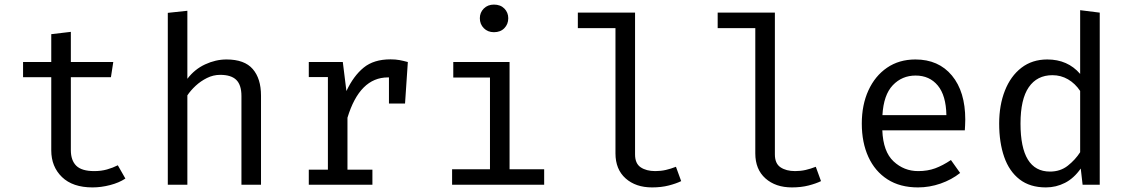

<svg xmlns="http://www.w3.org/2000/svg" viewBox="-20 -813 4963 845"><path d="M531.8 -27.2Q504.1 -8.7 464.6 1.5Q425.1 11.8 387.2 11.8Q300 11.8 252.8 -33.8Q205.6 -79.5 205.6 -151.3V-473.3H81.5V-540H205.6V-662.6L291.8 -672.8V-540H478.5L468.2 -473.3H291.8V-152.3Q291.8 -107.2 315.6 -83.6Q339.5 -60 394.9 -60Q425.1 -60 450.8 -67.2Q476.4 -74.4 498.5 -85.6Z M804.6 -765.6V-466.2Q836.4 -508.2 882.8 -529.7Q929.2 -551.3 976.9 -551.3Q1055.9 -551.3 1092.3 -509.2Q1128.7 -467.2 1128.7 -392.3V0H1042.6V-390.3Q1042.6 -439 1020 -461.3Q997.4 -483.6 949.2 -483.6Q918.5 -483.6 890.8 -469.7Q863.1 -455.9 841 -435.4Q819 -414.9 804.6 -393.3V0H718.5V-756.4Z M1339 0V-66.2H1423.1V-473.8H1339V-540H1488.7L1504.6 -412.3Q1535.9 -479 1580.5 -515.4Q1625.1 -551.8 1698.5 -551.8Q1721 -551.8 1738.7 -548.5Q1756.4 -545.1 1774.9 -540L1762.6 -357.4H1691.8V-472.3Q1689.7 -472.3 1687.2 -472.3Q1563.1 -472.3 1509.2 -294.9V-66.2H1619V0Z M2153.8 -792.8Q2182.6 -792.8 2199.7 -775.4Q2216.9 -757.9 2216.9 -732.8Q2216.9 -706.7 2199.7 -689Q2182.6 -671.3 2153.8 -671.3Q2126.7 -671.3 2109.2 -689Q2091.8 -706.7 2091.8 -732.8Q2091.8 -757.9 2109.2 -775.4Q2126.7 -792.8 2153.8 -792.8ZM2222.6 -540V-68.2H2374.9V0H1969.7V-68.2H2136.4V-471.8H1974.9V-540Z M2774.9 -757.4V-133.3Q2774.9 -93.3 2799.7 -76.7Q2824.6 -60 2864.1 -60Q2888.2 -60 2910.5 -65.1Q2932.8 -70.3 2954.9 -79L2977.9 -15.9Q2955.9 -5.1 2923.3 3.3Q2890.8 11.8 2849.7 11.8Q2777.9 11.8 2733.3 -27.9Q2688.7 -67.7 2688.7 -137.9V-689.2H2523.1V-757.4Z M3390.3 -757.4V-133.3Q3390.3 -93.3 3415.1 -76.7Q3440 -60 3479.5 -60Q3503.6 -60 3525.9 -65.1Q3548.2 -70.3 3570.3 -79L3593.3 -15.9Q3571.3 -5.1 3538.7 3.3Q3506.2 11.8 3465.1 11.8Q3393.3 11.8 3348.7 -27.9Q3304.1 -67.7 3304.1 -137.9V-689.2H3138.5V-757.4Z M3863.1 -239.5Q3866.7 -145.6 3912.6 -102.8Q3958.5 -60 4021 -60Q4062.6 -60 4095.9 -72.3Q4129.2 -84.6 4165.1 -108.7L4205.6 -51.8Q4168.2 -22.1 4119.5 -5.1Q4070.8 11.8 4020 11.8Q3941 11.8 3885.9 -23.6Q3830.8 -59 3801.8 -122.3Q3772.8 -185.6 3772.8 -269.2Q3772.8 -351.3 3801.8 -414.9Q3830.8 -478.5 3883.8 -514.9Q3936.9 -551.3 4008.7 -551.3Q4110.8 -551.3 4169.5 -480.5Q4228.2 -409.7 4228.2 -286.7Q4228.2 -272.8 4227.4 -260.5Q4226.7 -248.2 4226.2 -239.5ZM4009.7 -480.5Q3949.7 -480.5 3909.2 -437.9Q3868.7 -395.4 3863.6 -306.2H4145.1Q4143.6 -392.8 4107.2 -436.7Q4070.8 -480.5 4009.7 -480.5Z M4733.8 -768.2 4820 -757.4V0H4744.6L4736.4 -71.3Q4706.2 -28.2 4666.9 -8.2Q4627.7 11.8 4583.1 11.8Q4512.8 11.8 4467.2 -23.6Q4421.5 -59 4399.5 -122.3Q4377.4 -185.6 4377.4 -269.2Q4377.4 -350.3 4402.6 -414.1Q4427.7 -477.9 4475.1 -514.6Q4522.6 -551.3 4589.2 -551.3Q4679 -551.3 4733.8 -487.7ZM4611.8 -482.1Q4544.1 -482.1 4507.7 -429.2Q4471.3 -376.4 4471.3 -269.2Q4471.3 -57.9 4601 -57.9Q4646.7 -57.9 4679.5 -83.8Q4712.3 -109.7 4733.8 -143.1V-412.8Q4711.8 -445.6 4680.5 -463.8Q4649.2 -482.1 4611.8 -482.1Z"/></svg>

Font: FiraCode Nerd Font Mono
Style: Regular
Weight: 400
Monospace: yes
Designer: Carrois Corporate, Edenspiekermann AG, Nikita Prokopov
Foundry: Carrois Corporate, Edenspiekermann AG, Nikita Prokopov
Version: Version 6.002;Nerd Fonts 3.4.0